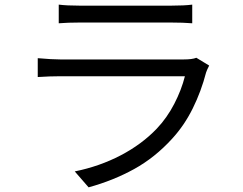

<svg xmlns="http://www.w3.org/2000/svg" viewBox="-20 -763 1040 823"><path d="M320.6 -738.8H714.8Q770.6 -738.8 804 -743.2V-663.2Q765.6 -666.4 712.8 -666.4H320.6Q271 -666.4 231.8 -663.2V-743.2Q266.6 -738.8 320.6 -738.8ZM863.4 -452.4Q842.6 -372 806.4 -298.7Q770.2 -225.4 717.6 -168.2Q644 -87.4 554.7 -38.2Q465.4 11 359.8 40L300.4 -28.2Q406.8 -49.8 497.5 -97.2Q588.2 -144.6 652.4 -212Q696 -258 726.9 -317.7Q757.8 -377.4 772.6 -436.2H238.4Q193.8 -436.2 141.8 -432.8V-513.6Q203.6 -508.2 238.4 -508.2H767.2Q804.2 -508.2 821.6 -515.4L876.6 -482Q866.2 -461.6 863.4 -452.4Z"/></svg>

Font: 寒蝉端黑体 Light
Style: Regular
Weight: 300
Designer: ChillDuanSans {Warren2060}; 
Source Han Sans {Ryoko NISHIZUKA 西塚涼子 (kana, bopomofo & ideographs); Paul D. Hunt (Latin, G
Foundry: ChillType&Adobe
Version: Version 1.300;Glyphs 3.3 (3306)